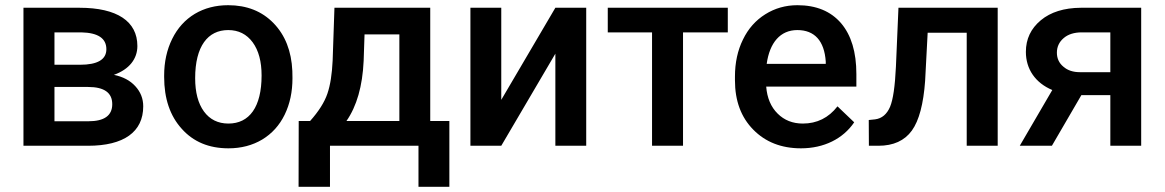

<svg xmlns="http://www.w3.org/2000/svg" viewBox="-20 -558 4459 735"><path d="M317.4 0C453.6 0 528.3 -52.7 528.3 -150.9C528.3 -180.7 518.1 -206.1 498 -228C478 -250 450.7 -264.2 416 -271.5C475.1 -292.5 505.9 -333 505.9 -381.8C505.9 -476.1 428.7 -528.3 284.2 -528.3H69.8V0ZM188.5 -434.1H291.5C355.5 -432.6 387.2 -411.1 387.2 -369.6C387.2 -330.1 353.5 -310.1 286.1 -310.1H188.5ZM316.9 -225.1C378.9 -225.1 409.7 -203.1 409.7 -159.2C409.7 -115.7 379.4 -93.8 318.4 -93.8H188.5V-225.1Z M608.4 -263.2C608.4 -180.7 630.9 -114.3 675.8 -64.9C720.2 -15.1 779.8 9.8 854.5 9.8C903.3 9.8 946.3 -1.5 983.9 -23.9C1021 -46.4 1049.8 -78.1 1069.8 -119.1C1089.8 -160.2 1099.6 -206.5 1099.6 -258.8L1099.1 -286.6C1095.7 -362.3 1071.8 -423.3 1027.3 -469.2C982.9 -515.1 924.8 -538.1 853.5 -538.1C805.2 -538.1 762.7 -526.9 725.6 -504.9C688.5 -482.4 659.7 -450.7 639.2 -409.2C618.7 -367.7 608.4 -320.8 608.4 -269ZM727.1 -258.8C727.1 -381.3 775.9 -442.9 853.5 -442.9C893.1 -442.9 924.3 -427.2 947.3 -396C970.2 -364.7 981.4 -322.3 981.4 -269C981.4 -148.4 934.6 -85 854.5 -85C814.5 -85 783.2 -100.6 760.7 -131.3C738.3 -162.1 727.1 -204.6 727.1 -258.8Z M1123.5 -94.7 1123 157.2H1243.2V0H1582V157.2H1700.2V-94.7H1627V-528.3H1260.3L1253.4 -326.2C1251 -274.9 1244.6 -232.4 1233.4 -199.7C1222.2 -166.5 1199.7 -131.3 1167 -94.7ZM1306.2 -94.7C1345.7 -151.4 1367.7 -228 1372.1 -325.2L1375.5 -426.3H1508.8V-94.7Z M1898.9 -175.8V-528.3H1780.8V0H1898.9L2106 -352.5V0H2224.1V-528.3H2106Z M2766.1 -528.3H2306.6V-434.1H2476.1V0H2594.7V-434.1H2766.1Z M3046.4 9.8C3134.3 9.8 3207.5 -26.9 3250 -89.8L3186 -150.9C3151.9 -106.9 3107.4 -85 3053.2 -85C3014.6 -85 2982.4 -97.7 2957 -123C2931.2 -148.4 2916.5 -183.1 2913.1 -226.6H3258.3V-274.4C3258.3 -358.4 3238.8 -423.3 3199.7 -469.2C3160.2 -515.1 3104.5 -538.1 3032.7 -538.1C2987.3 -538.1 2946.3 -526.4 2909.7 -503.4C2873 -480.5 2844.2 -448.2 2824.2 -406.7C2803.7 -365.2 2793.5 -317.9 2793.5 -265.1V-250.5C2793.5 -171.9 2816.9 -108.9 2863.8 -61.5C2910.2 -14.2 2971.2 9.8 3046.4 9.8ZM3032.2 -442.9C3098.1 -442.9 3135.7 -401.9 3141.1 -322.3V-313.5H2915C2926.3 -395 2967.3 -442.9 3032.2 -442.9Z M3419.4 -528.3 3409.7 -302.7C3406.2 -228 3398.9 -176.8 3387.2 -148.9C3375 -120.6 3356 -104.5 3330.1 -101.1L3305.7 -98.6L3306.2 0H3342.8C3399.9 0 3442.9 -19.5 3470.7 -58.1C3498.5 -96.7 3515.1 -160.2 3521.5 -248.5L3531.2 -432.6H3680.7V0H3799.3V-528.3Z M4117.7 -528.3C4053.2 -527.8 4002 -511.7 3964.4 -480.5C3926.3 -448.7 3907.2 -408.7 3907.2 -359.4C3907.2 -293.5 3943.4 -240.7 4008.3 -213.4L3883.8 0H4006.8L4119.6 -193.8H4230.5V0H4348.6V-528.3ZM4025.9 -356.4C4025.9 -378.9 4034.7 -397.5 4051.8 -412.1C4068.8 -426.8 4092.3 -434.1 4121.1 -434.1H4230.5V-281.7H4113.8C4087.9 -281.7 4066.9 -288.6 4050.8 -302.7C4034.2 -316.4 4025.9 -334.5 4025.9 -356.4Z"/></svg>

Font: Roboto Medium
Style: Regular
Weight: 500
Designer: Google
Version: Version 2.137; 2017